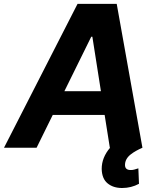

<svg xmlns="http://www.w3.org/2000/svg" viewBox="-42 -747 810 971"><path d="M575.3 203.8Q530.2 203.8 501.8 180Q473.4 156.6 472.3 107.2Q472.3 49.7 514.9 0H513.5L487.2 -165.8H224.8L143.1 0H-21.7L350.1 -727.3H548.3L678.3 0H678.6Q660.5 7.8 645.8 16.2Q631 24.5 619.3 33.7Q590.2 56.5 590.2 87.4Q590.2 112.9 619 112.9Q630 112.9 637.8 110.4Q653.8 106.2 656.2 104.8L657.7 104.4L660.9 182.5Q621.8 203.8 575.3 203.8ZM468.4 -285.9 425.1 -561.1H419.4L283.7 -285.9Z"/></svg>

Font: Linik Sans
Style: Bold Italic
Weight: 700
Italic angle: 9°
Designer: Fonts by Rasmus Andersson / Changes by Cristiano Sobral with parts from Marc Monis
Foundry: rsms
Version: Version 3.020; ttfautohint (v1.6)